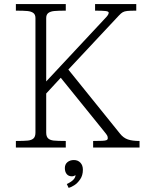

<svg xmlns="http://www.w3.org/2000/svg" viewBox="-20 -720 721 937"><path d="M506 -46Q506 -53 502.8 -59Q499.5 -65 487.5 -79.5L276.5 -340.5L185 -241.5L184 -299.5L492.5 -630Q501.5 -639 506 -645.8Q510.5 -652.5 510.5 -658Q510.5 -664.5 495 -666.2Q479.5 -668 444 -668V-700H645V-668Q614.5 -668 600.8 -666.5Q587 -665 578.8 -660.2Q570.5 -655.5 560 -644L313.5 -380.5L565.5 -68Q582 -47 604 -39.5Q626 -32 661 -32V0H434.5V-32Q466.5 -32 480.2 -32.8Q494 -33.5 500 -36.2Q506 -39 506 -46ZM153 -73V-632Q153 -649 142.5 -656.8Q132 -664.5 113.5 -666.2Q95 -668 57.5 -668V-700H301V-668Q263.5 -668 245 -666.2Q226.5 -664.5 216 -656.8Q205.5 -649 205.5 -632V-73Q205.5 -53.5 214.8 -44.8Q224 -36 242.2 -34Q260.5 -32 301 -32V0H57.5V-32Q98 -32 116.2 -34Q134.5 -36 143.8 -44.8Q153 -53.5 153 -73ZM348.5 134Q347 136 342 138.2Q337 140.5 331.5 140.5Q314.5 140.5 305.5 129.5Q296.5 118.5 296.5 100Q296.5 82 309 71.5Q321.5 61 340.5 61Q360 61 372.2 73.8Q384.5 86.5 384.5 108.5Q384.5 136 371.2 155.2Q358 174.5 341.8 184.5Q325.5 194.5 315 197L306 178Q348.5 158.5 348.5 134Z"/></svg>

Font: Didactic
Style: Regular
Weight: 400
Designer: Tyler Finck
Foundry: Etcetera Type Co
Version: Version 3.007;FEAKit 1.0